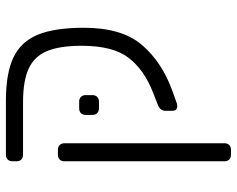

<svg xmlns="http://www.w3.org/2000/svg" viewBox="-96 -515 802 650"><g transform="rotate(-90 305.0 -190.0)"><path d="M271 9Q255 9 255 -7V-32Q255 -49 276 -57L317 -73Q394 -103 434.5 -156Q475 -209 475 -314Q475 -389 457 -432Q439 -475 397.5 -494Q356 -513 284 -513H106Q96 -513 90 -519Q84 -525 84 -535V-549Q84 -559 90 -565Q96 -571 106 -571H289Q382 -571 435.5 -545.5Q489 -520 512.5 -463Q536 -406 536 -307Q536 -178 477.5 -110Q419 -42 321 -7L279 8Q276 9 271 9ZM84 169V-373Q84 -383 90 -389Q96 -395 106 -395H123Q133 -395 139 -389Q145 -383 145 -373V169Q145 179 139 185Q133 191 123 191H106Q96 191 90 185Q84 179 84 169ZM241 -278V-301Q241 -311 247 -317Q253 -323 263 -323H286Q296 -323 302 -317Q308 -311 308 -301V-278Q308 -268 302 -262Q296 -256 286 -256H263Q253 -256 247 -262Q241 -268 241 -278Z"/></g></svg>

Font: Rubik
Style: Regular
Weight: 300
Designer: Hubert & Fischer
Foundry: Hubert & Fischer
Version: Version 1.100